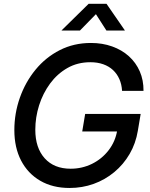

<svg xmlns="http://www.w3.org/2000/svg" viewBox="-20 -961 776 993"><path d="M339.8 11.2Q252.4 11.2 188.2 -26.1Q124 -63.5 89.1 -130.6Q54.2 -197.8 54.2 -288.1Q54.2 -375 82.8 -455.8Q111.3 -536.6 163.8 -600.6Q216.3 -664.6 289.1 -701.7Q361.8 -738.8 450.2 -738.8Q509.8 -738.8 559.8 -720.9Q609.9 -703.1 646.5 -670.2Q683.1 -637.2 702.9 -591.8Q722.7 -546.4 722.2 -491.2H611.3Q609.4 -524.4 597.4 -551.8Q585.4 -579.1 564.5 -598.6Q543.5 -618.2 513.9 -628.7Q484.4 -639.2 447.3 -639.2Q380.9 -639.2 328.4 -609.1Q275.9 -579.1 238.8 -528.6Q201.7 -478 182.1 -416Q162.6 -354 162.6 -290Q162.6 -196.3 211.2 -142.3Q259.8 -88.4 345.2 -88.4Q404.3 -88.4 455.6 -113.5Q506.8 -138.7 541.7 -183.8Q576.7 -229 586.4 -287.6L615.2 -281.2H405.3L420.4 -371.6H707.5L692.9 -284.7Q682.1 -219.2 650.4 -164.8Q618.7 -110.4 571 -70.8Q523.4 -31.2 464.4 -10Q405.3 11.2 339.8 11.2ZM393.6 -803.2H298.8V-804.2L438.5 -941.4H530.8L625.5 -804.2V-803.2H530.3L476.1 -887.7Z"/></svg>

Font: Inter 28pt Medium
Style: Italic
Weight: 500
Italic angle: -9.3988°
Designer: Rasmus Andersson
Foundry: rsms
Version: Version 4.001;git-66647c0bb